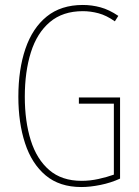

<svg xmlns="http://www.w3.org/2000/svg" viewBox="-20 -744 560 774"><path d="M298 -351H464V-24Q427 -7 385 1.5Q343 10 308 10Q220 10 164 -37Q108 -84 81 -166.5Q54 -249 54 -354Q54 -464 82.5 -547.5Q111 -631 168.5 -677.5Q226 -724 314 -724Q350 -724 385 -714.5Q420 -705 457 -680L443 -658Q409 -682 377 -690.5Q345 -699 314 -699Q233 -699 181 -655Q129 -611 104.5 -533Q80 -455 80 -354Q80 -255 104 -178.5Q128 -102 178.5 -58.5Q229 -15 309 -15Q343 -15 377 -22.5Q411 -30 439 -40V-326H298Z"/></svg>

Font: Noto Sans Gujarati ExtraCondensed Thin
Style: Regular
Weight: 100
Width: 2
Designer: Jelle Bosma - Monotype Design Team, Universal Thirst
Foundry: Monotype Imaging Inc.
Version: Version 2.106; ttfautohint (v1.8.4.7-5d5b)